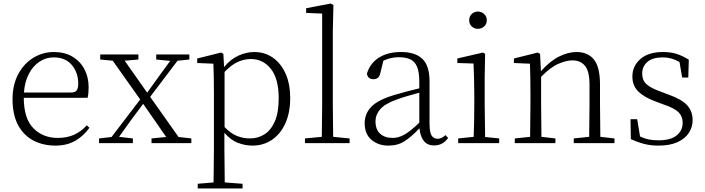

<svg xmlns="http://www.w3.org/2000/svg" viewBox="-20 -820 4039 1100"><path d="M297.9 14.2Q226.6 14.2 170.9 -15.1Q115.2 -44.4 83.5 -103.5Q51.8 -162.6 51.8 -252Q51.8 -334 84.2 -394.8Q116.7 -455.6 170.7 -488.8Q224.6 -522 289.1 -522Q350.6 -522 395.3 -495.4Q439.9 -468.8 463.9 -423.1Q487.8 -377.4 487.8 -319.8Q487.8 -282.7 481.9 -259.8H116.2Q116.7 -140.6 171.4 -85.2Q226.1 -29.8 311 -29.8Q363.3 -29.8 404.1 -47.9Q444.8 -65.9 477.1 -102.1L492.2 -87.9Q459 -40.5 410.6 -13.2Q362.3 14.2 297.9 14.2ZM117.2 -290H387.2Q411.1 -290 419.7 -302.5Q428.2 -314.9 428.2 -340.8Q428.2 -403.8 391.6 -447.5Q355 -491.2 288.1 -491.2Q243.2 -491.2 206.1 -466.6Q168.9 -441.9 145.3 -396.7Q121.6 -351.6 117.2 -290Z M875 -479V-507.8H1064.9V-479L997.1 -472.2L840.3 -265.1L1002.9 -35.2L1076.2 -26.9V0H848.1V-26.9L932.1 -35.2L800.3 -225.1L727.1 -127L662.1 -36.1L741.2 -26.9V0H547.4V-26.9L619.1 -35.2L783.2 -250L626 -472.2L554.2 -479V-507.8H772.9V-479L694.3 -472.2L823.2 -289.1L893.1 -386.2L955.1 -471.2Z M1425.8 14.2Q1386.2 14.2 1344.5 -1Q1302.7 -16.1 1265.6 -59.1V32.2L1267.6 225.1L1369.6 232.9V259.8H1112.8V232.9L1203.6 225.1L1205.6 32.2V-277.8Q1205.6 -379.9 1202.6 -455.1L1109.9 -459V-484.9L1246.6 -519L1259.8 -511.2L1263.7 -436Q1302.2 -481.9 1347.4 -502Q1392.6 -522 1437 -522Q1497.1 -522 1543.7 -489.3Q1590.3 -456.5 1616.5 -397.5Q1642.6 -338.4 1642.6 -258.8Q1642.6 -174.8 1615 -113.8Q1587.4 -52.7 1538.6 -19.3Q1489.7 14.2 1425.8 14.2ZM1266.6 -408.2V-91.8Q1302.7 -55.2 1337.9 -41Q1373 -26.9 1412.6 -26.9Q1457.5 -26.9 1494.6 -50Q1531.7 -73.2 1554.2 -123.8Q1576.7 -174.3 1576.7 -256.8Q1576.7 -368.7 1532 -425.3Q1487.3 -481.9 1417 -481.9Q1380.9 -481.9 1344.5 -466.3Q1308.1 -450.7 1266.6 -408.2Z M1822.8 0H1727.1V-26.9L1823.7 -36.1L1825.7 -226.1V-742.2L1733.9 -746.1V-772.9L1875 -799.8L1890.1 -791L1886.7 -637.2V-226.1L1888.7 -36.1L1982.9 -26.9V0Z M2467.3 13.2Q2428.7 13.2 2408.2 -12.7Q2387.7 -38.6 2383.3 -85Q2336.4 -35.6 2297.4 -10.7Q2258.3 14.2 2205.1 14.2Q2147.5 14.2 2108.4 -18.8Q2069.3 -51.8 2069.3 -113.8Q2069.3 -169.4 2107.7 -208.7Q2146 -248 2239.3 -275.9Q2274.4 -286.6 2311 -296.1Q2347.7 -305.7 2382.3 -314V-350.1Q2382.3 -406.7 2369.4 -437.5Q2356.4 -468.3 2330.3 -480.2Q2304.2 -492.2 2264.2 -492.2Q2219.2 -492.2 2176.3 -472.2L2159.2 -401.9Q2154.8 -381.8 2144.8 -374Q2134.8 -366.2 2119.1 -366.2Q2088.4 -366.2 2082 -397Q2098.6 -456.1 2149.7 -489Q2200.7 -522 2277.3 -522Q2358.9 -522 2399.9 -482.7Q2440.9 -443.4 2440.9 -354V-112.8Q2440.9 -61 2452.9 -43Q2464.8 -24.9 2487.3 -24.9Q2509.8 -24.9 2532.2 -45.9L2547.4 -29.8Q2517.6 13.2 2467.3 13.2ZM2382.3 -117.2V-289.1Q2348.6 -279.8 2314.9 -270Q2281.2 -260.3 2251 -249Q2184.6 -225.1 2158 -193.8Q2131.3 -162.6 2131.3 -125Q2131.3 -77.6 2158.2 -53.7Q2185.1 -29.8 2229 -29.8Q2262.7 -29.8 2296.6 -48.6Q2330.6 -67.4 2382.3 -117.2Z M2718.3 -654.8Q2697.3 -654.8 2682.6 -668.5Q2668 -682.1 2668 -704.1Q2668 -725.6 2682.6 -739.7Q2697.3 -753.9 2718.3 -753.9Q2738.3 -753.9 2753.7 -739.7Q2769 -725.6 2769 -704.1Q2769 -682.1 2753.7 -668.5Q2738.3 -654.8 2718.3 -654.8ZM2692.9 0H2605V-26.9L2693.8 -36.1Q2695.8 -77.1 2696.5 -131.3Q2697.3 -185.5 2697.3 -226.1V-280.8Q2697.3 -332 2695.8 -375Q2694.3 -418 2692.9 -456.1L2600.1 -459V-484.9L2747.1 -519L2759.3 -511.2L2756.8 -377V-226.1L2759.3 -35.2L2839.8 -26.9V0Z M3354.5 0H3267.1V-26.9L3355.5 -36.1L3357.4 -226.1V-334Q3357.4 -412.1 3331.3 -443.1Q3305.2 -474.1 3259.3 -474.1Q3225.6 -474.1 3179.9 -454.8Q3134.3 -435.5 3080.1 -379.9V-226.1L3082 -36.1L3162.1 -26.9V0H2929.2V-26.9L3017.1 -36.1L3019 -226.1V-280.8Q3019 -332.5 3018.3 -375Q3017.6 -417.5 3016.1 -455.1L2924.3 -459V-484.9L3061 -519L3074.2 -511.2L3079.1 -412.1Q3130.4 -469.7 3182.4 -495.8Q3234.4 -522 3283.2 -522Q3347.2 -522 3382.3 -479.5Q3417.5 -437 3417.5 -335V-226.1L3419.4 -36.1L3500.5 -26.9V0Z M3752.9 14.2Q3707.5 14.2 3670.7 4.6Q3633.8 -4.9 3594.2 -22.9L3592.3 -137.2H3630.4L3647 -38.1Q3668.9 -27.3 3694.1 -21.7Q3719.2 -16.1 3752.9 -16.1Q3822.3 -16.1 3856.7 -44.2Q3891.1 -72.3 3891.1 -116.2Q3891.1 -153.3 3867.4 -177Q3843.8 -200.7 3782.2 -221.2L3731.9 -240.2Q3672.9 -261.7 3637.9 -294.9Q3603 -328.1 3603 -381.8Q3603 -441.4 3648.7 -481.7Q3694.3 -522 3779.3 -522Q3822.8 -522 3856.4 -511.2Q3890.1 -500.5 3926.3 -478L3923.3 -376H3888.2L3873 -464.8Q3827.1 -491.2 3778.3 -491.2Q3718.3 -491.2 3688.7 -465.1Q3659.2 -439 3659.2 -398.9Q3659.2 -359.9 3684.1 -337.4Q3709 -314.9 3763.2 -295.9L3811 -277.8Q3886.2 -251 3917.2 -216.6Q3948.2 -182.1 3948.2 -131.8Q3948.2 -92.3 3926.8 -59.1Q3905.3 -25.9 3862.1 -5.9Q3818.8 14.2 3752.9 14.2Z"/></svg>

Font: Source Han Serif TW ExtraLight
Style: Regular
Weight: 250
Designer: Ryoko NISHIZUKA Ë•øÂ°öÊ∂ºÂ≠ê (kana & ideographs); Frank Grie√ühammer (Latin, Greek & Cyrillic); Wenlong ZHANG Âº†ÊñáÈæô 
Foundry: Adobe
Version: Version 2.003;hotconv 1.1.1;makeotfexe 2.6.0